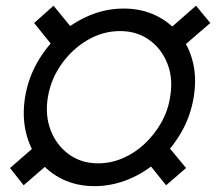

<svg xmlns="http://www.w3.org/2000/svg" viewBox="-20 -632 746 662"><path d="M305.7 9.8Q245.6 9.8 196.8 -13.4Q147.9 -36.6 115.2 -78.4Q82.5 -120.1 69.3 -176Q56.2 -231.9 66.4 -296.9Q77.1 -361.8 108.9 -417.5Q140.6 -473.1 187.3 -514.6Q233.9 -556.2 290 -579.3Q346.2 -602.5 406.7 -602.5Q466.8 -602.5 515.9 -579.3Q564.9 -556.2 598.1 -514.9Q631.3 -473.6 645 -418Q658.7 -362.3 647.9 -296.9Q637.2 -231.9 605.2 -176Q573.2 -120.1 526.1 -78.4Q479 -36.6 422.4 -13.4Q365.7 9.8 305.7 9.8ZM318.4 -68.8Q361.8 -68.8 403.1 -86.4Q444.3 -104 478.3 -135.7Q512.2 -167.5 535.6 -208.5Q559.1 -249.5 566.4 -296.4Q577.6 -359.9 557.6 -411.6Q537.6 -463.4 494.9 -494.1Q452.1 -524.9 394 -524.9Q335.4 -524.9 282.7 -494.4Q230 -463.9 192.9 -412.1Q155.8 -360.4 145 -296.9Q134.8 -234.4 154.8 -182.6Q174.8 -130.9 217.5 -99.9Q260.3 -68.8 318.4 -68.8ZM588.4 -452.1 541 -511.7 655.8 -612.3 705.1 -552.7ZM552.7 6.8 471.7 -93.8 539.1 -152.3 621.6 -52.7ZM61.5 6.8 14.6 -52.7 128.9 -152.3 177.7 -93.8ZM178.7 -452.1 97.7 -552.7 164.6 -612.3 247.1 -511.7Z"/></svg>

Font: Inter 24pt
Style: Italic
Weight: 400
Italic angle: -9.3988°
Designer: Rasmus Andersson
Foundry: rsms
Version: Version 4.001;git-66647c0bb